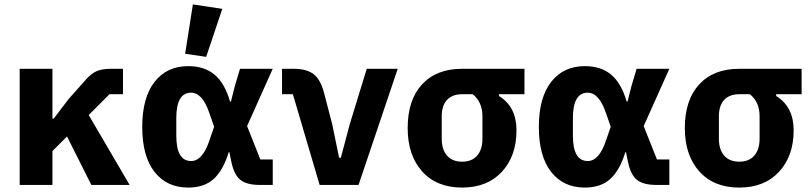

<svg xmlns="http://www.w3.org/2000/svg" viewBox="-20 -836 3666 868"><path d="M69 0V-525H217V-300H223L290 -388L369 -477Q394 -505 418.5 -515Q443 -525 484 -525H536V-410H475L381 -316L566 0H393L283 -219L217 -153V0Z M912 -579 817 -593 852 -816 985 -796ZM831 12Q734 12 678.5 -59Q623 -130 623 -262Q623 -394 678.5 -465.5Q734 -537 831 -537Q904 -537 950 -498.5Q996 -460 1020 -377H1024L1042 -448L1065 -525H1213L1097 -266L1157 -115H1213V0H1154Q1095 0 1066.5 -23Q1038 -46 1026 -104L1017 -148H1014Q989 -66 946 -27Q903 12 831 12ZM844 -108Q895 -108 926 -199L948 -263L926 -326Q895 -417 844 -417Q777 -417 777 -302V-223Q777 -108 844 -108Z M1425 0 1304 -410H1255V-525H1307Q1366 -525 1397.5 -501Q1429 -477 1445 -416L1482 -274L1513 -123H1521L1561 -274L1638 -525H1778L1601 0Z M2069 12Q1954 12 1888.5 -61Q1823 -134 1823 -257Q1823 -384 1888 -454.5Q1953 -525 2069 -525H2351V-410H2236V-402Q2315 -353 2315 -247Q2315 -131 2249 -59.5Q2183 12 2069 12ZM2161 -209V-310Q2161 -375 2117 -410H2069Q2025 -410 2001 -384.5Q1977 -359 1977 -310V-209Q1977 -160 2001 -132.5Q2025 -105 2069 -105Q2113 -105 2137 -132.5Q2161 -160 2161 -209Z M2624 12Q2527 12 2471.5 -59Q2416 -130 2416 -262Q2416 -394 2471.5 -465.5Q2527 -537 2624 -537Q2697 -537 2743 -498.5Q2789 -460 2813 -377H2817L2835 -448L2858 -525H3006L2890 -266L2950 -115H3006V0H2947Q2888 0 2859.5 -23Q2831 -46 2819 -104L2810 -148H2807Q2782 -66 2739 -27Q2696 12 2624 12ZM2637 -108Q2688 -108 2719 -199L2741 -263L2719 -326Q2688 -417 2637 -417Q2570 -417 2570 -302V-223Q2570 -108 2637 -108Z M3322 12Q3207 12 3141.5 -61Q3076 -134 3076 -257Q3076 -384 3141 -454.5Q3206 -525 3322 -525H3604V-410H3489V-402Q3568 -353 3568 -247Q3568 -131 3502 -59.5Q3436 12 3322 12ZM3414 -209V-310Q3414 -375 3370 -410H3322Q3278 -410 3254 -384.5Q3230 -359 3230 -310V-209Q3230 -160 3254 -132.5Q3278 -105 3322 -105Q3366 -105 3390 -132.5Q3414 -160 3414 -209Z"/></svg>

Font: Anuphan
Style: Bold
Weight: 700
Designer: Mike Abbink, Paul van der Laan, Pieter van Rosmalen, Mint Tantisuwanna
Foundry: Bold Monday; Cadson Demak
Version: Version 3.002;hotconv 1.0.109;makeotfexe 2.5.65596